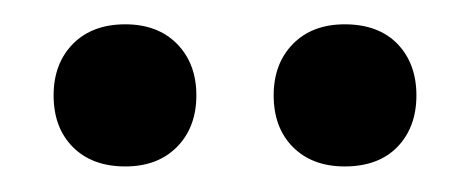

<svg xmlns="http://www.w3.org/2000/svg" viewBox="-20 -644 378 154"><path d="M80.5 -510.5Q54 -510.5 38.5 -526Q23 -541.5 23 -567.5Q23 -593 38.5 -608.8Q54 -624.5 80.5 -624.5Q106.5 -624.5 122 -608.8Q137.5 -593 137.5 -567.5Q137.5 -542 122 -526.2Q106.5 -510.5 80.5 -510.5ZM256.5 -510.5Q230.5 -510.5 215 -526Q199.5 -541.5 199.5 -567.5Q199.5 -593 215 -608.8Q230.5 -624.5 256.5 -624.5Q283.5 -624.5 298.8 -608.8Q314 -593 314 -567.5Q314 -542 298.8 -526.2Q283.5 -510.5 256.5 -510.5Z"/></svg>

Font: Fraunces 72pt SuperSoft
Style: Regular
Weight: 400
Version: Version 1.000;[b76b70a41]